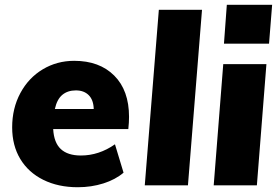

<svg xmlns="http://www.w3.org/2000/svg" viewBox="-20 -777 1171 805"><path d="M521 -287Q521 -263 518 -236H203Q206 -179 235 -152Q264 -125 319 -125Q395 -125 462 -172L498 -53Q464 -24 413.5 -8Q363 8 306 8Q224 8 161.5 -23Q99 -54 65 -110.5Q31 -167 31 -243Q31 -323 65.5 -387Q100 -451 159.5 -486.5Q219 -522 291 -522Q397 -522 459 -460Q521 -398 521 -287ZM210 -320H373Q372 -358 352 -378Q332 -398 298 -398Q264 -398 241.5 -379.5Q219 -361 210 -320Z M646 -736H827L768 0H587Z M916 -508H1097L1057 0H876ZM1121 -757 1108 -594H919L931 -757Z"/></svg>

Font: Muli Black
Style: Italic
Weight: 900
Italic angle: -4.541°
Designer: Vernon Adams
Foundry: Vernon Adams
Version: Version 2.001